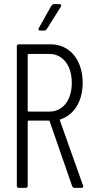

<svg xmlns="http://www.w3.org/2000/svg" viewBox="-20 -916 457 936"><path d="M270 -896H243C238 -896 234 -893 231 -889L169 -779C165 -772 168 -767 176 -767H196C201 -767 205 -770 208 -774L277 -884C281 -891 278 -896 270 -896ZM344 0H377C383 0 386 -3 386 -7C386 -8 385 -10 385 -11L272 -329C271 -332 272 -333 275 -334C341 -356 383 -422 383 -512C383 -624 320 -700 227 -700H72C66 -700 62 -696 62 -690V-10C62 -4 66 0 72 0H105C111 0 115 -4 115 -10V-324C115 -326 117 -328 119 -328H218C220 -328 221 -328 222 -325L332 -8C334 -3 339 0 344 0ZM119 -653H221C286 -653 330 -597 330 -512C330 -427 286 -372 221 -372H119C117 -372 115 -374 115 -376V-649C115 -651 117 -653 119 -653Z"/></svg>

Font: Barlow Condensed Light
Style: Regular
Weight: 300
Width: 3
Designer: Jeremy Tribby
Foundry: Tribby Type
Version: Version 1.422;hotconv 1.0.109;makeotfexe 2.5.65596